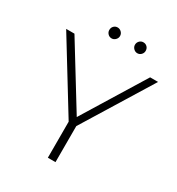

<svg xmlns="http://www.w3.org/2000/svg" viewBox="-186 -906 946 1024"><g transform="rotate(30 287.0 -394.0)"><path d="M310 -222V0H263V-222L4 -644H55L288 -265L521 -644H570ZM206 -754Q206 -769 215.5 -778.5Q225 -788 238.5 -788Q252 -788 262 -778Q272 -768 272 -754.5Q272 -741 262 -731Q252 -721 239 -721Q225 -721 215.5 -731Q206 -741 206 -754ZM430 -754Q430 -741 420.5 -731Q411 -721 397 -721Q384 -721 374 -731Q364 -741 364 -754.5Q364 -768 373.5 -778Q383 -788 397 -788Q411 -788 420.5 -778.5Q430 -769 430 -754Z"/></g></svg>

Font: Montserrat Ace
Style: Light
Weight: 300
Designer: Julieta Ulanovsky
Foundry: Julieta Ulanovsky
Version: Version 1